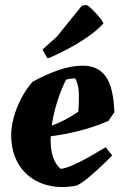

<svg xmlns="http://www.w3.org/2000/svg" viewBox="-20 -740 493 772"><path d="M232 12Q172 12 126 -12.5Q80 -37 53.5 -82Q27 -127 25 -189Q24 -225 34.5 -265Q45 -305 65 -343.5Q85 -382 111 -411Q159 -438 212 -457Q265 -476 314 -476Q373 -476 404.5 -433.5Q436 -391 440 -289L416 -254Q359 -229 298.5 -214Q238 -199 184 -192Q183 -177 184 -164Q185 -132 194.5 -105Q204 -78 224 -61Q244 -63 276.5 -77.5Q309 -92 343.5 -112Q378 -132 405 -148L431 -115Q416 -99 390.5 -75Q365 -51 338 -28Q311 -5 289 6Q274 9 259.5 10.5Q245 12 232 12ZM246 -420Q227 -384 211 -334Q195 -284 188 -235Q241 -254 295 -291Q299 -351 296 -378.5Q293 -406 282 -425Q274 -425 264 -423.5Q254 -422 246 -420ZM170 -506 151 -541 209 -593 309 -717 328 -720Q340 -714 357.5 -695.5Q375 -677 389 -659L396 -646Q369 -615 313 -578.5Q257 -542 180 -508Z"/></svg>

Font: Albura ExtraBold
Style: Italic
Weight: 758
Italic angle: -7°
Designer: Mercedes Jáuregui
Foundry: Omnibus-Type Team
Version: Version 1.000; ttfautohint (v1.8.3)